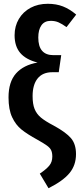

<svg xmlns="http://www.w3.org/2000/svg" viewBox="-20 -774 422 1013"><path d="M382 -697 331 -631Q307 -648 289 -656Q271 -664 248 -664Q215 -664 198.5 -640.5Q182 -617 182 -576Q182 -483 262 -483H303L290 -393H256Q205 -393 178.5 -360Q152 -327 152 -267Q152 -225 162.5 -199Q173 -173 195.5 -154Q218 -135 264 -111Q328 -76 354.5 -45Q381 -14 381 39Q381 98 346.5 139.5Q312 181 236 219L190 142Q223 120 239.5 100.5Q256 81 256 52Q256 32 250 19Q244 6 227.5 -6Q211 -18 177 -37Q124 -66 93.5 -90.5Q63 -115 44 -155.5Q25 -196 25 -260Q25 -342 64.5 -386.5Q104 -431 178 -444Q116 -460 86.5 -495Q57 -530 57 -588Q57 -636 79.5 -674Q102 -712 141.5 -733Q181 -754 232 -754Q277 -754 312.5 -740Q348 -726 382 -697Z"/></svg>

Font: Fira Sans Compressed Medium
Style: Regular
Weight: 500
Width: 1
Designer: bBox Type GmbH & Carrois Corporate GbR & Edenspiekermann AG
Foundry: bBox Type GmbH & Carrois Corporate GbR & Edenspiekermann AG
Version: Version 4.301